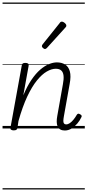

<svg xmlns="http://www.w3.org/2000/svg" viewBox="-20 -1009 686 1508"><path d="M489 16Q468 16 454 8Q440 0 433 -15Q426 -30 425.5 -51.5Q425 -73 430 -99L474 -347Q482 -388 479 -415Q476 -442 461 -455.5Q446 -469 418 -469Q385 -469 347 -447Q309 -425 270 -377Q231 -329 194 -250.5Q157 -172 125 -58L117 -4Q115 6 108.5 10.5Q102 15 87 15Q75 15 67.5 10Q60 5 62 -5L151 -495Q153 -506 159 -510.5Q165 -515 179 -515Q194 -515 200.5 -509.5Q207 -504 205 -493L163 -260Q193 -332 227 -382Q261 -432 296 -462Q331 -492 364.5 -505.5Q398 -519 427 -519Q464 -519 491 -502.5Q518 -486 528.5 -448.5Q539 -411 527 -349L482 -97Q478 -75 477.5 -61Q477 -47 482.5 -39.5Q488 -32 499 -32Q514 -32 528.5 -42Q543 -52 557 -69Q571 -86 583 -107Q588 -115 594 -116Q600 -117 608 -112Q619 -107 621 -100.5Q623 -94 619 -88Q607 -62 587 -38.5Q567 -15 542 0.5Q517 16 489 16ZM333 -624Q327 -624 318 -631.5Q309 -639 309 -646Q309 -650 310.5 -653.5Q312 -657 315 -661L448 -827Q452 -834 456.5 -836.5Q461 -839 466 -839Q473 -839 481 -834Q489 -829 495 -822Q501 -815 501 -808Q501 -803 499.5 -800Q498 -797 493 -792L349 -633Q341 -624 333 -624ZM0 469H646V479H0ZM0 -20H646V0H0ZM0 -505H646V-500H0ZM0 -989H646V-979H0Z"/></svg>

Font: Playwrite DE VA Guides
Style: Regular
Weight: 400
Designer: Veronika Burian, José Scaglione
Foundry: TypeTogether
Version: Version 1.003